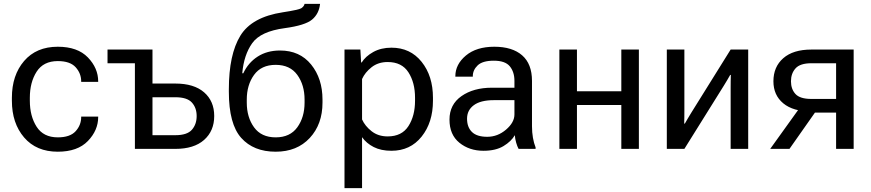

<svg xmlns="http://www.w3.org/2000/svg" viewBox="-20 -770 4507 993"><path d="M41.5 -249V-264.6Q41.5 -380.9 104.7 -454.6Q168 -528.3 278.8 -528.3Q381.3 -528.3 434.6 -472.9Q487.8 -417.5 487.8 -349.1V-346.7H399.9V-349.1Q399.9 -390.6 371.1 -422.4Q342.3 -454.1 278.8 -454.1Q204.6 -454.1 169.4 -399.2Q134.3 -344.2 134.3 -264.6V-249Q134.3 -169.4 169.4 -114.5Q204.6 -59.6 278.8 -59.6Q342.3 -59.6 371.1 -91.3Q399.9 -123 399.9 -164.6V-167H487.8V-164.6Q487.8 -96.2 434.6 -40.8Q381.3 14.6 278.8 14.6Q168 14.6 104.7 -59.1Q41.5 -132.8 41.5 -249Z M536.1 -442.9V-513.7H768.6V-337.9H886.7Q983.4 -337.9 1035.6 -292.5Q1087.9 -247.1 1087.9 -169.9Q1087.9 -92.8 1035.6 -46.4Q983.4 0 886.7 0H677.7V-442.9ZM886.7 -267.1H768.6V-70.8H886.7Q947.8 -70.8 972.4 -98.9Q997.1 -127 997.1 -169.9Q997.1 -212.4 972.4 -239.7Q947.8 -267.1 886.7 -267.1Z M1256.3 -254.9V-239.3Q1256.3 -163.6 1293.9 -111.6Q1331.5 -59.6 1405.8 -59.6Q1480 -59.6 1517.6 -111.6Q1555.2 -163.6 1555.2 -239.3V-254.9Q1555.2 -330.6 1517.6 -382.6Q1480 -434.6 1405.8 -434.6Q1331.5 -434.6 1293.9 -382.6Q1256.3 -330.6 1256.3 -254.9ZM1428.2 -508.8Q1530.3 -508.8 1589.1 -436.3Q1647.9 -363.8 1647.9 -254.9V-239.3Q1647.9 -127.4 1582 -56.4Q1516.1 14.6 1405.8 14.6Q1291.5 14.6 1227.5 -56.9Q1163.6 -128.4 1163.6 -295.4V-308.1Q1163.6 -487.8 1222.9 -585Q1282.2 -682.1 1442.9 -706.5Q1526.9 -719.2 1539.8 -728.5Q1552.7 -737.8 1555.2 -750H1635.3Q1629.9 -698.7 1594 -668.7Q1558.1 -638.7 1453.1 -624.5Q1328.1 -607.9 1284.7 -547.1Q1241.2 -486.3 1232.9 -391.1H1238.3Q1263.7 -445.8 1312.5 -477.3Q1361.3 -508.8 1428.2 -508.8Z M1761.7 203.1V-513.7H1843.8L1847.7 -446.8H1850.6Q1870.1 -478.5 1910.4 -501Q1950.7 -523.4 2004.4 -523.4Q2102.1 -523.4 2160.6 -450.2Q2219.2 -377 2219.2 -264.6V-249Q2219.2 -136.7 2160.6 -63.5Q2102.1 9.8 2004.4 9.8Q1950.7 9.8 1912.8 -9.5Q1875 -28.8 1852.5 -60.5V203.1ZM1852.5 -152.3Q1867.7 -118.2 1901.9 -91.3Q1936 -64.5 1984.9 -64.5Q2058.1 -64.5 2092.3 -117.7Q2126.5 -170.9 2126.5 -249V-264.6Q2126.5 -342.8 2092.3 -396Q2058.1 -449.2 1984.9 -449.2Q1936 -449.2 1901.9 -422.4Q1867.7 -395.5 1852.5 -361.3Z M2304.7 -151.4Q2304.7 -229.5 2366.7 -272.9Q2428.7 -316.4 2524.4 -316.4H2640.6V-351.6Q2640.6 -397.9 2616.7 -427Q2592.8 -456.1 2534.2 -456.1Q2475.6 -456.1 2450.4 -431.9Q2425.3 -407.7 2425.3 -376V-373.5H2335V-376Q2335 -437 2389.4 -482.7Q2443.8 -528.3 2536.6 -528.3Q2629.4 -528.3 2680.4 -483.9Q2731.4 -439.5 2731.4 -351.6V-117.2Q2731.4 -85.4 2736.3 -57.4Q2741.2 -29.3 2750 -7.8V0H2662.1Q2655.3 -12.2 2649.7 -31.7Q2644 -51.3 2642.6 -70.8Q2624.5 -39.1 2584.2 -14.6Q2543.9 9.8 2480.5 9.8Q2407.2 9.8 2356 -31.7Q2304.7 -73.2 2304.7 -151.4ZM2395.5 -156.2Q2395.5 -112.3 2420.9 -87.4Q2446.3 -62.5 2500 -62.5Q2553.7 -62.5 2597.2 -99.6Q2640.6 -136.7 2640.6 -178.2V-252H2534.2Q2465.8 -252 2430.7 -226.1Q2395.5 -200.2 2395.5 -156.2Z M2873 -513.7H2963.9V-297.9H3193.4V-513.7H3284.2V0H3193.4V-227.1H2963.9V0H2873Z M3428.7 0V-513.7H3519.5V-196.8Q3519.5 -182.1 3519.3 -163.8Q3519 -145.5 3518.6 -130.9H3522Q3528.8 -143.1 3537.4 -157.5Q3545.9 -171.9 3555.2 -187L3758.8 -513.7H3849.6V0H3758.8V-316.4Q3758.8 -331.1 3759 -349.4Q3759.3 -367.7 3759.8 -382.3H3756.3Q3749.5 -370.1 3741 -355.7Q3732.4 -341.3 3723.1 -326.2L3519.5 0Z M4063 0H3963.4L4122.6 -221.7L4212.9 -213.4ZM4304.2 0V-187.5H4185.1L4176.3 -193.4Q4082 -193.4 4031 -235.6Q3980 -277.8 3980 -349.6Q3980 -424.3 4031 -469Q4082 -513.7 4176.3 -513.7H4395V0ZM4176.3 -258.3H4304.2V-442.9H4176.3Q4118.2 -442.9 4094.5 -416.5Q4070.8 -390.1 4070.8 -349.6Q4070.8 -309.1 4094.2 -283.7Q4117.7 -258.3 4176.3 -258.3Z"/></svg>

Font: RobotoFlex
Style: Regular
Weight: 400
Designer: Berlow after Robertson
Foundry: Google
Version: Version 2.136